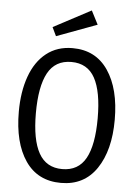

<svg xmlns="http://www.w3.org/2000/svg" viewBox="-60 -952 721 1009"><g transform="rotate(5 300.0 -447.5)"><path d="M300 11Q177 11 112 -84Q47 -179 47 -343Q47 -448 76 -529Q105 -610 162 -655Q219 -700 300 -700Q422 -700 487.5 -603.5Q553 -507 553 -344Q553 -183 487.5 -86Q422 11 300 11ZM300 -627Q215 -627 176 -555.5Q137 -484 137 -343Q137 -203 176.5 -132.5Q216 -62 300 -62Q385 -62 424 -132.5Q463 -203 463 -344Q463 -485 424 -556Q385 -627 300 -627ZM420 -834 207 -755 185 -801 383 -906Z"/></g></svg>

Font: FiraDG Mono
Style: Regular
Weight: 400
Designer: Carrois Corporate & Edenspiekermann AG
Foundry: Carrois Corporate GbR & Edenspiekermann AG
Version: Version 3.206